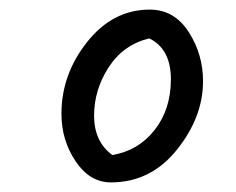

<svg xmlns="http://www.w3.org/2000/svg" viewBox="-20 -791 492 400"><path d="M214 -468Q268 -477 302 -520Q336 -563 336 -626Q336 -689 291 -711Q237 -698 206.5 -651Q176 -604 176 -550Q176 -496 214 -468ZM292 -771Q343 -771 373 -724.5Q403 -678 403 -622Q403 -547 348.5 -479Q294 -411 211 -411Q167 -411 137.5 -455Q108 -499 108 -554Q108 -636 161.5 -703.5Q215 -771 292 -771Z"/></svg>

Font: Kalam
Style: Regular
Weight: 400
Designer: Lipi Raval (Devanagari and Latin), Jonny Pinhorn (Latin)
Foundry: Indian Type Foundry
Version: Version 2.001;PS 1.0;hotconv 1.0.79;makeotf.lib2.5.61930; tt